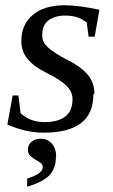

<svg xmlns="http://www.w3.org/2000/svg" viewBox="-20 -490 429 728"><path d="M338 -135 334 -132Q334 -59 287 -23Q240 13 146 13Q77 13 8 -18L28 -128H50L58 -61Q72 -47 95 -37Q118 -27 148 -27Q255 -27 255 -114Q255 -142 232 -165Q210 -187 158 -213Q110 -236 85 -266Q61 -294 61 -334Q61 -398 105 -434Q148 -470 225 -470Q278 -470 357 -453L339 -351H316L309 -404Q278 -431 228 -431Q188 -431 164 -413Q140 -395 140 -356Q140 -330 161 -311Q183 -290 239 -261Q289 -236 314 -205Q338 -175 338 -135ZM193 103 192 105Q192 148 168 174Q143 200 83 218V187Q142 169 142 144Q142 133 133 127Q121 119 114 115Q107 111 95 101Q86 94 86 77Q86 58 100 47Q114 36 135 36Q161 36 177 55Q193 74 193 103Z"/></svg>

Font: Libra Serif Modern
Style: Italic
Weight: 400
Italic angle: -12°
Designer: Stefan Peev, Context Ltd
Foundry: Stefan Peev, Context Ltd
Version: Version 1.000